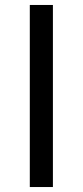

<svg xmlns="http://www.w3.org/2000/svg" viewBox="-20 -753 333 773"><path d="M100 0H193V-733H100Z"/></svg>

Font: Noto Sans Japanese Regular
Style: Regular
Weight: 400
Designer: Ryoko NISHIZUKA (kana & ideographs); Paul D. Hunt (Latin, Greek & Cyrillic); Wenlong ZHANG (bopomofo); Sandoll Communica
Foundry: Adobe Systems Incorporated
Version: Version 1.000;PS 1;hotconv 1.0.78;makeotf.lib2.5.61930